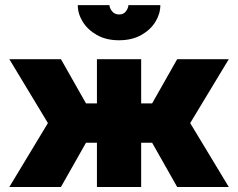

<svg xmlns="http://www.w3.org/2000/svg" viewBox="-20 -743 946 763"><path d="M222.2 0H17.1L170.4 -253.9L17.1 -507.8H222.2L321.8 -332H365.2V-507.8H541V-332H584.5L684.1 -507.8H889.2L735.8 -253.9L889.2 0H684.1L584.5 -175.8H541V0H365.2V-175.8H321.8ZM453.1 -583Q401.9 -583 365.2 -603.8Q328.6 -624.5 308.8 -656.5Q289.1 -688.5 289.1 -722.7H415Q415 -711.9 425 -698.7Q435.1 -685.5 453.1 -685.5Q471.7 -685.5 481 -698.7Q490.2 -711.9 490.2 -722.7H617.2Q617.2 -688.5 597.7 -656.5Q578.1 -624.5 541.3 -603.8Q504.4 -583 453.1 -583Z"/></svg>

Font: Giphurs Black
Style: Regular
Weight: 900
Version: Version 0.920; ttfautohint (v1.8.4.7-5d5b)